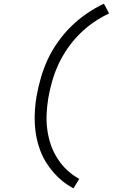

<svg xmlns="http://www.w3.org/2000/svg" viewBox="-20 -861 640 1042"><path d="M379 161Q348 145 320.5 123Q293 101 270 74.5Q247 48 228.5 17.5Q210 -13 197.5 -46.5Q185 -80 178 -115.5Q171 -151 169 -188Q167 -225 169.5 -262.5Q172 -300 178 -337Q187 -388 202 -439.5Q217 -491 239 -538.5Q261 -586 293.5 -632Q326 -678 365 -716.5Q404 -755 449.5 -786.5Q495 -818 544 -841L572 -788Q527 -767 485.5 -738Q444 -709 409 -673.5Q374 -638 345.5 -596.5Q317 -555 297 -511.5Q277 -468 263.5 -421.5Q250 -375 242 -328Q235 -286 233 -242Q231 -198 237 -155Q243 -112 256.5 -73.5Q270 -35 292.5 0Q315 35 344.5 62.5Q374 90 410 110Z"/></svg>

Font: Iosevka Etoile Light Oblique
Style: Regular
Weight: 300
Italic angle: -9°
Designer: Belleve Invis
Foundry: Belleve Invis
Version: Version 15.5.2; ttfautohint (v1.8.4)